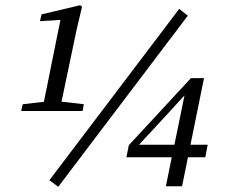

<svg xmlns="http://www.w3.org/2000/svg" viewBox="-20 -700 869 735"><path d="M61 -275H296L301 -301L205 -312H163L67 -301L61 -275ZM141 -275H208L273 -585L294 -674L287 -680L139 -645L133 -619L230 -625L215 -642L141 -275ZM203 15 699 -640 666 -666 169 -10 203 15ZM615 13H677L761 -401H711L473 -144L464 -98H766L775 -146H508V-153L503 -136L603 -244L703 -353L673 -343H688L644 -128L642 -120L615 13Z"/></svg>

Font: Source Serif 4 Variable
Style: Italic
Weight: 400
Italic angle: -12°
Designer: Frank Grießhammer
Foundry: Adobe Systems Incorporated
Version: Version 4.004;hotconv 1.0.116;makeotfexe 2.5.65601